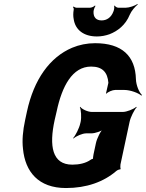

<svg xmlns="http://www.w3.org/2000/svg" viewBox="-20 -939 736 969"><path d="M345 -108C243 -108 227 -202 256 -334L266 -377C293 -504 345 -603 440 -603C498 -603 523 -573 527 -521C524 -508 517 -477 515 -468L517 -466C524 -475 548 -485 561 -485H608C637 -485 679 -470 694 -456L696 -460C682 -473 667 -509 666 -539C663 -657 595 -721 460 -721C419 -721 380 -713 344 -698C231 -650 151 -538 116 -376L107 -334C95 -279 91 -230 96 -188C107 -72 174 10 313 10C417 10 503 -21 567 -76C571 -80 583 -85 587 -84L589 -87C587 -89 587 -104 588 -109L634 -324C639 -348 658 -385 670 -398L668 -400C654 -388 620 -374 599 -374H444C423 -374 393 -388 385 -400L383 -398C389 -385 392 -348 387 -324L385 -316C380 -292 361 -255 349 -242L351 -240C364 -252 396 -266 415 -266H441C460 -266 494 -277 506 -290L504 -292C488 -280 469 -240 464 -216L452 -160C451 -154 448 -137 450 -134L454 -137C453 -140 442 -136 438 -133C413 -115 379 -108 345 -108ZM493 -836C466 -836 451 -851 452 -880C452 -888 458 -904 462 -909L459 -911C455 -906 442 -900 434 -900H366C361 -900 354 -904 351 -906L348 -903C351 -901 353 -895 352 -890C349 -873 349 -856 352 -842C360 -788 403 -755 469 -755C491 -755 512 -759 532 -766C574 -782 614 -813 635 -865C643 -884 663 -907 675 -916L674 -919C661 -910 632 -900 615 -900H577C570 -900 561 -906 559 -911L556 -909C558 -904 556 -888 552 -880C541 -851 519 -836 493 -836Z"/></svg>

Font: Asimov
Style: EdgeExtremeIt
Weight: 500
Designer: Google
Version: Version 2.000980: 2014